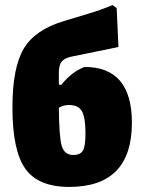

<svg xmlns="http://www.w3.org/2000/svg" viewBox="-20 -725 555 757"><path d="M253 12Q131 12 80 -59.5Q29 -131 29 -301Q29 -458 73.5 -533Q118 -608 232 -642L325 -670Q379 -686 424 -705L440 -693L447 -540Q422 -534 351 -520L263 -502Q234 -496 223 -482Q212 -468 212 -439V-392L221 -390Q265 -444 314 -461Q500 -461 500 -241Q500 12 253 12ZM252 -311Q230 -311 212 -300Q213 -185 223.5 -149.5Q234 -114 269 -114Q297 -114 307 -131.5Q317 -149 317 -199Q317 -262 303 -286.5Q289 -311 252 -311Z"/></svg>

Font: Alegreya Sans Black
Style: Regular
Weight: 900
Designer: Juan Pablo del Peral
Foundry: Huerta Tipografica
Version: Version 2.007